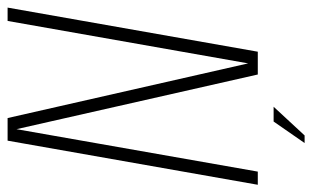

<svg xmlns="http://www.w3.org/2000/svg" viewBox="-200 -534 841 518"><g transform="rotate(-90 221.0 -274.5)"><path d="M-18 0 101 -675H162L309.5 -26L424 -675H460L341 0H279.5L132 -651L17.5 0ZM94.6 126.3 152.6 42.7H192.5L115.1 126.3Z"/></g></svg>

Font: Anybody ExtraLight
Style: Italic
Weight: 200
Italic angle: -10°
Designer: Tyler Finck
Foundry: Etcetera Type Company
Version: Version 1.010; ttfautohint (v1.8.3) -l 8 -r 50 -G 200 -x 14 